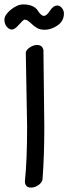

<svg xmlns="http://www.w3.org/2000/svg" viewBox="-37 -850 310 871"><path d="M68 -830Q42 -830 12 -806Q-17 -782 -17 -761Q-17 -742 -6.5 -729Q4 -716 17 -716Q30 -716 49 -738Q69 -761 74 -761Q82 -761 88 -757Q94 -753 104 -744Q117 -731 131 -723Q145 -715 166 -715Q195 -715 223 -734Q253 -754 253 -789Q253 -802 244 -813.5Q235 -825 223 -825Q205 -825 190 -802Q175 -778 162 -778Q149 -778 133 -804Q126 -815 109.5 -822.5Q93 -830 68 -830ZM131 -646Q115 -646 98.5 -635Q82 -624 80 -612L86 -276Q86 -124 76 -28Q76 1 104 1Q121 1 137.5 -10.5Q154 -22 156 -37Q164 -141 164 -276L160 -623Q155 -646 131 -646Z"/></svg>

Font: Patrick Hand SC
Style: Regular
Weight: 400
Designer: Patrick Wagesreiter
Foundry: Patrick Wagesreiter
Version: Version 2.001; ttfautohint (v1.8.2)